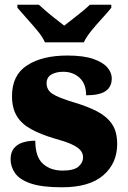

<svg xmlns="http://www.w3.org/2000/svg" viewBox="-20 -786 542 816"><path d="M243 10Q159 10 111.5 -6Q64 -22 44.5 -49.5Q25 -77 25 -109Q25 -138 39 -155.5Q53 -173 77 -180.5Q101 -188 130 -188Q130 -119 162.5 -90Q195 -61 246 -61Q294 -61 313.5 -78Q333 -95 333 -117Q333 -136 320 -149.5Q307 -163 280.5 -174.5Q254 -186 213 -197Q152 -215 111.5 -237.5Q71 -260 51 -293.5Q31 -327 31 -378Q31 -467 95.5 -508.5Q160 -550 266 -550Q335 -550 376.5 -535.5Q418 -521 436.5 -499Q455 -477 455 -453Q455 -417 429 -399Q403 -381 346 -381Q346 -430 318 -455.5Q290 -481 249 -481Q218 -481 198 -469Q178 -457 178 -432Q178 -404 202.5 -387.5Q227 -371 297 -350Q351 -334 392 -313Q433 -292 455.5 -259.5Q478 -227 478 -174Q478 -92 419 -41Q360 10 243 10ZM171 -606Q161 -629 139 -655.5Q117 -682 93.5 -708Q70 -734 54 -753V-766H145Q156 -756 175.5 -739Q195 -722 216.5 -705.5Q238 -689 253 -677Q268 -689 289.5 -705.5Q311 -722 331.5 -739Q352 -756 362 -766H453V-753Q438 -734 414 -708Q390 -682 368.5 -655.5Q347 -629 336 -606Z"/></svg>

Font: Noto Serif Hebrew Black
Style: Regular
Weight: 900
Version: Version 2.003